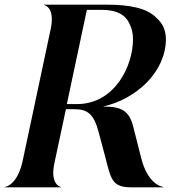

<svg xmlns="http://www.w3.org/2000/svg" viewBox="-35 -800 758 820"><path d="M-15 0H225.5V-1.5C223 -1.5 177.5 -12 197.5 -104L246.5 -333.5H283.5C335.5 -333.5 365.5 -316.5 386.5 -235L415 -128C438.5 -36.5 443 0 525 0H662V-2C654 -2 595.5 -15.5 568 -125L534 -259C517 -326.5 485 -345 405 -345C548 -376.5 673.5 -494.5 673.5 -632.5C673.5 -671 659.5 -700.5 634 -722.5C594.5 -766 516 -780 424 -780H153V-778.5C156 -778.5 201 -768 181.5 -676L62 -114C40.5 -13 -8.5 -1.5 -15 -1.5ZM293.5 -355.5H250.5L336 -758H399.5C466 -758 503 -735 519.5 -695.5C528 -678.5 533 -657.5 533 -632C533 -519.5 456 -355.5 293.5 -355.5Z"/></svg>

Font: Beautique Display
Style: Bold
Weight: 700
Italic angle: -12°
Designer: Nhat-Quang Ngo
Version: Version 1.100;Glyphs 3.2.3 (3260)